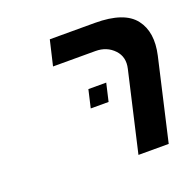

<svg xmlns="http://www.w3.org/2000/svg" viewBox="-109 -714 843 829"><g transform="rotate(-20 312.0 -300.0)"><path d="M285 -341H367L348 -259H266ZM475 -365Q487 -416 455 -450Q422 -485 370 -485H175L202 -600H409Q544 -600 592 -537Q639 -476 616 -374L530 0H391Z"/></g></svg>

Font: Miedinger
Style: Bold-Italic
Weight: 700
Italic angle: -13°
Version: Version 001.000